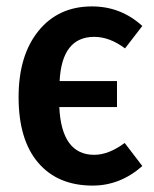

<svg xmlns="http://www.w3.org/2000/svg" viewBox="-20 -564 480 599"><path d="M274 -81Q319 -81 369 -118L424 -46Q355 15 269 15Q160 15 99 -56.5Q38 -128 38 -261Q38 -391 100 -467.5Q162 -544 267 -544Q357 -544 424 -483L370 -413Q322 -449 274 -449Q173 -449 166 -311H345V-230H165Q172 -81 274 -81Z"/></svg>

Font: Fira Sans Condensed Medium
Style: Regular
Weight: 500
Width: 3
Designer: Carrois Corporate & Edenspiekermann AG
Foundry: Carrois Corporate GbR & Edenspiekermann AG
Version: Version 4.203;PS 004.203;hotconv 1.0.88;makeotf.lib2.5.64775